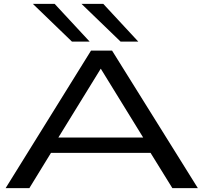

<svg xmlns="http://www.w3.org/2000/svg" viewBox="-20 -967 1045 987"><path d="M9 0 448 -707H556L997 0H866L754 -181H242L131 0ZM280 -260H716L498 -614ZM600 -753 399 -947H511L691 -753ZM350 -753 149 -947H261L441 -753Z"/></svg>

Font: Georama ExtraExtended
Style: Regular
Weight: 400
Width: 8
Designer: Jean-Baptiste Levee
Foundry: Production Type
Version: Version 1.000